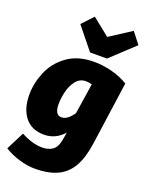

<svg xmlns="http://www.w3.org/2000/svg" viewBox="-192 -922 954 1242"><g transform="rotate(20 285.0 -301.5)"><path d="M571 -491 510 -58Q496 43 461.5 105Q427 167 365.5 197Q304 227 207 227Q157 227 100 210Q43 193 -3 164L60 40Q139 82 206 82Q251 82 279.5 60.5Q308 39 317 -21L324 -63Q268 0 189 0Q103 0 57.5 -57.5Q12 -115 12 -211Q12 -290 44.5 -368.5Q77 -447 150 -500.5Q223 -554 335 -554Q394 -554 456 -538.5Q518 -523 571 -491ZM211 -218Q211 -144 257 -144Q298 -144 337 -202L369 -412Q346 -418 328 -418Q286 -418 260 -385.5Q234 -353 222.5 -307Q211 -261 211 -218ZM566 -753 404 -602H288L166 -753L238 -830L358 -734L506 -830Z"/></g></svg>

Font: FiraGO Heavy
Style: Italic
Weight: 900
Italic angle: -8°
Designer: bBox Type GmbH
Foundry: bBox Type GmbH
Version: Version 1.001